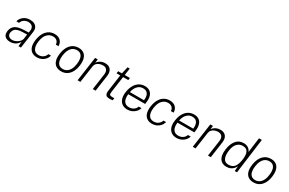

<svg xmlns="http://www.w3.org/2000/svg" viewBox="162 -2130 5316 3527"><g transform="rotate(30 2820.5 -366.5)"><path d="M175.5 10Q128 10 95.2 -7.5Q62.5 -25 47.8 -57.5Q33 -90 39 -135.5Q51 -222 111 -262.8Q171 -303.5 293 -307.5L392.5 -311L399.5 -356.5Q407 -413.5 376.8 -444.8Q346.5 -476 290.5 -476Q243.5 -475.5 204 -450.2Q164.5 -425 149.5 -375.5H93Q101 -415.5 128.5 -450.2Q156 -485 199.8 -506Q243.5 -527 300.5 -527Q357 -527 394.8 -506.5Q432.5 -486 448.8 -448.5Q465 -411 457.5 -359L406.5 0H354.5L364 -97.5Q325 -34.5 276.2 -12.2Q227.5 10 175.5 10ZM197 -40Q224.5 -40 253.5 -50.8Q282.5 -61.5 308.2 -80Q334 -98.5 351.2 -121.2Q368.5 -144 372 -168L385.5 -264L303 -262Q236 -261 193.2 -248.2Q150.5 -235.5 128 -209.2Q105.5 -183 99 -141Q93 -93.5 120 -66.8Q147 -40 197 -40Z M748 10Q684 10 639.5 -19.5Q595 -49 576 -108.2Q557 -167.5 569.5 -257Q581 -337.5 614 -398.5Q647 -459.5 700 -493.2Q753 -527 824.5 -527Q872.5 -527 909.8 -508.5Q947 -490 968.8 -454.5Q990.5 -419 991.5 -367H934.5Q934 -398.5 919.8 -422.2Q905.5 -446 879.5 -459.5Q853.5 -473 817.5 -473Q747.5 -473 696 -420Q644.5 -367 629 -257Q615.5 -160 646.5 -100.8Q677.5 -41.5 756.5 -41.5Q792.5 -41.5 822.5 -55.2Q852.5 -69 873.8 -93Q895 -117 904 -147.5H960Q945 -96.5 913 -61.2Q881 -26 838.5 -8Q796 10 748 10Z M1259.5 10Q1195 10 1150.5 -19.8Q1106 -49.5 1087 -108.8Q1068 -168 1080 -256.5Q1091 -338 1123 -398.8Q1155 -459.5 1207.8 -493.2Q1260.5 -527 1331.5 -527Q1396 -527 1439.8 -496.8Q1483.5 -466.5 1502 -406.5Q1520.5 -346.5 1508.5 -256.5Q1498 -177 1466.2 -117Q1434.5 -57 1383 -23.5Q1331.5 10 1259.5 10ZM1267.5 -42.5Q1314.5 -42.5 1352 -67Q1389.5 -91.5 1414.5 -139.5Q1439.5 -187.5 1448.5 -258Q1457 -321 1447.2 -369.8Q1437.5 -418.5 1407.5 -446.2Q1377.5 -474 1324.5 -474Q1276 -474 1238.2 -449.8Q1200.5 -425.5 1175.5 -377.2Q1150.5 -329 1141 -258Q1132.5 -195 1142.5 -146.5Q1152.5 -98 1183.2 -70.2Q1214 -42.5 1267.5 -42.5Z M1608 0 1681.5 -517H1737.5L1728.5 -442.5Q1744 -465.5 1768.5 -484.5Q1793 -503.5 1825.2 -514.8Q1857.5 -526 1896.5 -526Q1944 -526 1979.2 -505.2Q2014.5 -484.5 2030.8 -442.5Q2047 -400.5 2038 -337L1990 0H1930.5L1978 -333Q1988 -400 1960 -435.5Q1932 -471 1878 -471Q1840 -471 1805.2 -458.2Q1770.5 -445.5 1747 -419.8Q1723.5 -394 1718 -354.5L1667 0Z M2285.5 1Q2243 1 2221 -12Q2199 -25 2193 -51.8Q2187 -78.5 2193 -120L2242 -468.5H2163.5L2171 -517H2249.5L2283.5 -664.5H2330.5L2310 -517H2420L2413 -468.5H2302.5L2254 -125.5Q2247 -77 2260.8 -64.2Q2274.5 -51.5 2311.5 -51.5H2357.5L2351 -5.5Q2342 -2 2324.8 -0.5Q2307.5 1 2285.5 1Z M2665.5 10Q2600 10 2554.5 -21Q2509 -52 2489.5 -111Q2470 -170 2482 -253.5Q2493.5 -337.5 2527.8 -399Q2562 -460.5 2614.8 -493.8Q2667.5 -527 2736 -527Q2801 -527 2842.5 -496.8Q2884 -466.5 2900 -410Q2916 -353.5 2904.5 -274.5L2900.5 -243.5H2542Q2534.5 -189.5 2544.8 -143.8Q2555 -98 2586.5 -70.2Q2618 -42.5 2672.5 -42.5Q2725 -42.5 2766 -69.2Q2807 -96 2823 -143.5H2881.5Q2865 -92.5 2831.2 -58.2Q2797.5 -24 2754 -7Q2710.5 10 2665.5 10ZM2549.5 -292.5H2848Q2855.5 -344 2845.5 -385.5Q2835.5 -427 2806.5 -451Q2777.5 -475 2728 -475Q2674.5 -475 2637 -447.8Q2599.5 -420.5 2577.5 -378.5Q2555.5 -336.5 2549.5 -292.5Z M3189 10Q3125 10 3080.5 -19.5Q3036 -49 3017 -108.2Q2998 -167.5 3010.5 -257Q3022 -337.5 3055 -398.5Q3088 -459.5 3141 -493.2Q3194 -527 3265.5 -527Q3313.5 -527 3350.8 -508.5Q3388 -490 3409.8 -454.5Q3431.5 -419 3432.5 -367H3375.5Q3375 -398.5 3360.8 -422.2Q3346.5 -446 3320.5 -459.5Q3294.5 -473 3258.5 -473Q3188.5 -473 3137 -420Q3085.5 -367 3070 -257Q3056.5 -160 3087.5 -100.8Q3118.5 -41.5 3197.5 -41.5Q3233.5 -41.5 3263.5 -55.2Q3293.5 -69 3314.8 -93Q3336 -117 3345 -147.5H3401Q3386 -96.5 3354 -61.2Q3322 -26 3279.5 -8Q3237 10 3189 10Z M3709.5 10Q3644 10 3598.5 -21Q3553 -52 3533.5 -111Q3514 -170 3526 -253.5Q3537.5 -337.5 3571.8 -399Q3606 -460.5 3658.8 -493.8Q3711.5 -527 3780 -527Q3845 -527 3886.5 -496.8Q3928 -466.5 3944 -410Q3960 -353.5 3948.5 -274.5L3944.5 -243.5H3586Q3578.5 -189.5 3588.8 -143.8Q3599 -98 3630.5 -70.2Q3662 -42.5 3716.5 -42.5Q3769 -42.5 3810 -69.2Q3851 -96 3867 -143.5H3925.5Q3909 -92.5 3875.2 -58.2Q3841.5 -24 3798 -7Q3754.5 10 3709.5 10ZM3593.5 -292.5H3892Q3899.5 -344 3889.5 -385.5Q3879.5 -427 3850.5 -451Q3821.5 -475 3772 -475Q3718.5 -475 3681 -447.8Q3643.5 -420.5 3621.5 -378.5Q3599.5 -336.5 3593.5 -292.5Z M4051.5 0 4125 -517H4181L4172 -442.5Q4187.5 -465.5 4212 -484.5Q4236.5 -503.5 4268.8 -514.8Q4301 -526 4340 -526Q4387.5 -526 4422.8 -505.2Q4458 -484.5 4474.2 -442.5Q4490.5 -400.5 4481.5 -337L4433.5 0H4374L4421.5 -333Q4431.5 -400 4403.5 -435.5Q4375.5 -471 4321.5 -471Q4283.5 -471 4248.8 -458.2Q4214 -445.5 4190.5 -419.8Q4167 -394 4161.5 -354.5L4110.5 0Z M4765 10Q4672 10 4625.8 -57.5Q4579.5 -125 4597 -260.5Q4613 -380.5 4672.2 -453.8Q4731.5 -527 4832.5 -527Q4872 -527 4899.8 -515.8Q4927.5 -504.5 4945.2 -488.2Q4963 -472 4972.8 -455.5Q4982.5 -439 4985.5 -428.5L5027 -743H5087.5L4989.5 0H4941L4949 -106Q4944 -94.5 4931.8 -75.2Q4919.5 -56 4898 -36.2Q4876.5 -16.5 4844 -3.2Q4811.5 10 4765 10ZM4779.5 -42Q4864.5 -42 4906.5 -95Q4948.5 -148 4964 -266Q4972 -330.5 4963 -377.2Q4954 -424 4924.2 -449Q4894.5 -474 4838.5 -474Q4771 -474 4722.2 -423.5Q4673.5 -373 4660 -266Q4646.5 -163 4675.8 -102.5Q4705 -42 4779.5 -42Z M5340.5 10Q5276 10 5231.5 -19.8Q5187 -49.5 5168 -108.8Q5149 -168 5161 -256.5Q5172 -338 5204 -398.8Q5236 -459.5 5288.8 -493.2Q5341.5 -527 5412.5 -527Q5477 -527 5520.8 -496.8Q5564.5 -466.5 5583 -406.5Q5601.5 -346.5 5589.5 -256.5Q5579 -177 5547.2 -117Q5515.5 -57 5464 -23.5Q5412.5 10 5340.5 10ZM5348.5 -42.5Q5395.5 -42.5 5433 -67Q5470.5 -91.5 5495.5 -139.5Q5520.5 -187.5 5529.5 -258Q5538 -321 5528.2 -369.8Q5518.5 -418.5 5488.5 -446.2Q5458.5 -474 5405.5 -474Q5357 -474 5319.2 -449.8Q5281.5 -425.5 5256.5 -377.2Q5231.5 -329 5222 -258Q5213.5 -195 5223.5 -146.5Q5233.5 -98 5264.2 -70.2Q5295 -42.5 5348.5 -42.5Z"/></g></svg>

Font: Public Sans Thin ExtraLight
Style: Italic
Weight: 250
Italic angle: -8°
Version: Version 2.001